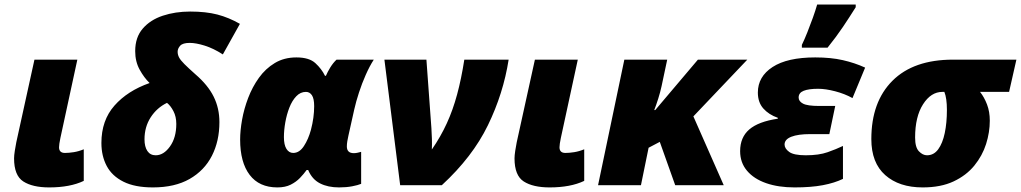

<svg xmlns="http://www.w3.org/2000/svg" viewBox="-20 -816 4498 846"><path d="M196.8 9.8Q123.5 9.8 82.8 -16.4Q42 -42.5 42 -118.2Q42 -130.9 45.2 -151.4Q48.3 -171.9 51.8 -189L131.8 -553.2H320.8L246.1 -208Q240.2 -179.7 240.2 -167Q240.2 -142.1 266.1 -142.1Q283.2 -142.1 304.9 -145.5Q326.7 -148.9 349.1 -158.2V-19Q288.6 9.8 196.8 9.8Z M653.8 9.8Q574.2 9.8 523.9 -15.4Q473.6 -40.5 450.2 -84.7Q426.8 -128.9 426.8 -186Q426.8 -285.6 484.4 -350.8Q542 -416 639.2 -450.2Q615.2 -473.1 595.5 -508.8Q575.7 -544.4 575.7 -590.8Q575.7 -651.4 608.9 -689.9Q642.1 -728.5 697.3 -746.8Q752.4 -765.1 817.9 -765.1Q887.2 -765.1 937.7 -752Q988.3 -738.8 1037.1 -710.9L961.9 -576.2Q920.4 -603 881.8 -615Q843.3 -627 815.9 -627Q785.2 -627 773.9 -614.5Q762.7 -602.1 762.7 -587.9Q762.7 -575.2 769 -563Q775.4 -550.8 792.5 -533.7Q809.6 -516.6 840.8 -488.8Q896.5 -440.9 921.6 -389.9Q946.8 -338.9 946.8 -277.8Q946.8 -194.3 913.6 -129.4Q880.4 -64.5 815.2 -27.3Q750 9.8 653.8 9.8ZM666 -131.8Q701.2 -131.8 729 -170.7Q756.8 -209.5 756.8 -270Q756.8 -302.2 744.1 -326.4Q731.4 -350.6 715.8 -362.8Q671.4 -341.3 644 -299.1Q616.7 -256.8 616.7 -202.1Q616.7 -169.4 629.4 -150.6Q642.1 -131.8 666 -131.8Z M1202.1 9.8Q1122.1 9.8 1080.1 -45.4Q1038.1 -100.6 1038.1 -201.2Q1038.1 -240.2 1046.6 -288.3Q1055.2 -336.4 1073.5 -384.5Q1091.8 -432.6 1120.8 -473.1Q1149.9 -513.7 1190.9 -538.3Q1231.9 -563 1286.1 -563Q1342.3 -563 1369.6 -537.8Q1397 -512.7 1412.1 -481.9H1416Q1422.9 -498.5 1435.3 -518.8Q1447.8 -539.1 1462.9 -553.2H1627Q1608.4 -524.4 1591.6 -486.3Q1574.7 -448.2 1561.8 -408.4Q1548.8 -368.7 1541 -334L1515.1 -217.8Q1512.2 -206.1 1510.3 -193.4Q1508.3 -180.7 1508.3 -170.9Q1508.3 -141.1 1539.1 -141.1Q1547.4 -141.1 1556.9 -143.3Q1566.4 -145.5 1571.3 -147V-5.9Q1557.1 0 1531.5 4.9Q1505.9 9.8 1474.1 9.8Q1424.8 9.8 1389.9 -8.1Q1355 -25.9 1337.9 -66.9H1331.1Q1318.8 -49.8 1301.8 -32Q1284.7 -14.2 1260.7 -2.2Q1236.8 9.8 1202.1 9.8ZM1272 -142.1Q1299.3 -142.1 1319.1 -172.4Q1338.9 -202.6 1350.1 -244.1Q1364.3 -298.3 1364.3 -348.1Q1364.3 -381.3 1354.5 -396.2Q1344.7 -411.1 1328.1 -411.1Q1303.7 -411.1 1285.4 -391.8Q1267.1 -372.6 1255.1 -342Q1243.2 -311.5 1237.1 -276.9Q1231 -242.2 1231 -211.9Q1231 -177.7 1242.2 -159.9Q1253.4 -142.1 1272 -142.1Z M1743.2 0 1673.8 -553.2H1858.9L1880.9 -251Q1882.3 -226.1 1883.1 -203.6Q1883.8 -181.2 1882.8 -157.2Q1921.9 -213.9 1948.7 -272.5Q1975.6 -331.1 1994.1 -399.7Q2012.7 -468.3 2025.9 -553.2H2221.2Q2197.8 -403.8 2129.9 -264.2Q2062 -124.5 1926.8 0Z M2401.9 9.8Q2328.6 9.8 2287.8 -16.4Q2247.1 -42.5 2247.1 -118.2Q2247.1 -130.9 2250.2 -151.4Q2253.4 -171.9 2256.8 -189L2336.9 -553.2H2525.9L2451.2 -208Q2445.3 -179.7 2445.3 -167Q2445.3 -142.1 2471.2 -142.1Q2488.3 -142.1 2510 -145.5Q2531.7 -148.9 2554.2 -158.2V-19Q2493.7 9.8 2401.9 9.8Z M2615.2 0 2731 -553.2H2919.9L2895 -436Q2889.2 -409.2 2880.1 -380.6Q2871.1 -352.1 2862.8 -331.1H2867.2L3055.2 -553.2H3272.9L3035.2 -303.2L3168.9 0H2955.1L2887.2 -190.9L2837.9 -165L2804.2 0Z M3481 9.8Q3409.7 9.8 3355.7 -9Q3301.8 -27.8 3271.5 -63.7Q3241.2 -99.6 3241.2 -149.9Q3241.2 -210.9 3281.5 -245.6Q3321.8 -280.3 3407.2 -293V-296.9Q3367.2 -311 3343.3 -338.1Q3319.3 -365.2 3319.3 -408.2Q3319.3 -478.5 3384.3 -520.8Q3449.2 -563 3572.3 -563Q3641.1 -563 3693.6 -551Q3746.1 -539.1 3792 -518.1L3736.3 -383.8Q3702.1 -402.8 3659.9 -413.8Q3617.7 -424.8 3585 -424.8Q3543.5 -424.8 3521.2 -416Q3499 -407.2 3499 -386.2Q3499 -369.6 3518.3 -359.4Q3537.6 -349.1 3590.3 -349.1H3660.2L3634.3 -225.1H3550.3Q3496.1 -225.1 3466.6 -213.4Q3437 -201.7 3437 -179.2Q3437 -161.6 3457.3 -146.7Q3477.5 -131.8 3530.3 -131.8Q3588.4 -131.8 3626.5 -145.3Q3664.6 -158.7 3694.3 -172.9V-27.8Q3657.2 -9.8 3605.5 0Q3553.7 9.8 3481 9.8ZM3513.2 -606V-618.2Q3524.4 -641.1 3537.1 -672.9Q3549.8 -704.6 3561.5 -737.3Q3573.2 -770 3580.6 -795.9H3750.5V-784.2Q3722.7 -739.7 3694.3 -697.5Q3666 -655.3 3626.5 -606Z M4045.4 9.8Q3941.9 9.8 3880.6 -44.4Q3819.3 -98.6 3819.3 -203.1Q3819.3 -367.2 3912.4 -460.2Q4005.4 -553.2 4179.2 -553.2H4458.5L4426.3 -411.1H4298.3Q4316.9 -387.7 4329.1 -355.7Q4341.3 -323.7 4341.3 -284.2Q4341.3 -233.4 4325 -181.6Q4308.6 -129.9 4273.2 -86.4Q4237.8 -43 4181.6 -16.6Q4125.5 9.8 4045.4 9.8ZM4064.5 -131.8Q4094.7 -131.8 4114 -158.2Q4133.3 -184.6 4142.8 -229.7Q4152.3 -274.9 4152.3 -332Q4152.3 -383.3 4141.1 -411.1H4132.3Q4082 -411.1 4047.1 -356.4Q4012.2 -301.8 4012.2 -210Q4012.2 -166.5 4029.1 -149.2Q4045.9 -131.8 4064.5 -131.8Z"/></svg>

Font: Open Sans ExtraBold
Style: Italic
Weight: 800
Italic angle: -12°
Designer: Monotype Design Team
Foundry: Monotype Imaging Inc.
Version: Version 3.000; ttfautohint (v1.8.4)